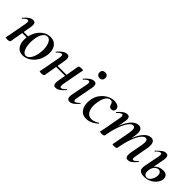

<svg xmlns="http://www.w3.org/2000/svg" viewBox="167 -1481 2407 2407"><g transform="rotate(45 1370.5 -277.5)"><path d="M233 -138Q233 -171 238 -193Q249 -252 279 -299Q309 -346 352.5 -372.5Q396 -399 446 -399Q510 -399 544.5 -357Q579 -315 579 -248Q579 -222 573 -193Q561 -131 527.5 -83.5Q494 -36 448.5 -11Q403 14 358 14Q297 14 265 -29Q233 -72 233 -138ZM51 1 55 -21Q65 -68 66 -74L107 -297Q109 -306 109 -321Q109 -349 92 -349Q69 -349 30 -307Q29 -306 27 -306Q24 -306 21.5 -309.5Q19 -313 22 -316Q57 -357 85.5 -376Q114 -395 142 -395Q164 -395 174 -383Q184 -371 184 -346Q184 -326 180 -306L129 -10Q124 8 81 8Q51 8 51 1ZM123 -204H280L276 -182H120ZM488 -149Q495 -191 495 -220Q495 -286 473 -330.5Q451 -375 414 -375Q380 -375 354 -339Q328 -303 318 -236Q313 -199 313 -171Q313 -103 333.5 -57Q354 -11 390 -11Q422 -11 449 -47.5Q476 -84 488 -149Z M652 1 656 -21Q666 -68 667 -74L708 -297Q710 -306 710 -321Q710 -349 693 -349Q670 -349 631 -307Q630 -306 628 -306Q625 -306 622.5 -309.5Q620 -313 623 -316Q658 -357 686.5 -376Q715 -395 743 -395Q765 -395 775 -383Q785 -371 785 -346Q785 -326 781 -306L730 -10Q725 8 682 8Q652 8 652 1ZM726 -204H965L962 -182H723ZM896 -41Q896 -61 900 -81L952 -376Q955 -394 999 -394Q1029 -394 1029 -387L1025 -367Q1024 -360 1020 -343Q1016 -326 1014 -312L973 -89Q971 -80 971 -66Q971 -37 989 -37Q1011 -37 1050 -79Q1051 -80 1053 -80Q1057 -80 1059 -76.5Q1061 -73 1058 -70Q1023 -29 994.5 -10Q966 9 938 9Q916 9 906 -3.5Q896 -16 896 -41Z M1141 -43Q1141 -62 1147 -89L1188 -297Q1191 -311 1191 -321Q1191 -349 1172 -349Q1149 -349 1111 -307Q1110 -306 1108 -306Q1104 -306 1102 -309.5Q1100 -313 1102 -316Q1138 -357 1166.5 -376Q1195 -395 1222 -395Q1266 -395 1266 -346Q1266 -331 1261 -306L1220 -89Q1217 -74 1217 -64Q1217 -38 1234 -38Q1252 -38 1292 -76Q1294 -78 1296 -78Q1299 -78 1301 -74.5Q1303 -71 1300 -68Q1266 -28 1239 -9.5Q1212 9 1185 9Q1141 9 1141 -43ZM1192 -520Q1192 -543 1206 -556Q1220 -569 1244 -569Q1268 -569 1281.5 -556Q1295 -543 1295 -520Q1295 -495 1281.5 -481Q1268 -467 1244 -467Q1220 -467 1206 -481Q1192 -495 1192 -520Z M1351 -146Q1351 -170 1356 -202Q1367 -260 1402 -305Q1437 -350 1484 -374.5Q1531 -399 1577 -399Q1613 -399 1640.5 -383.5Q1668 -368 1668 -340Q1668 -319 1656.5 -306.5Q1645 -294 1623 -294Q1603 -294 1592.5 -305Q1582 -316 1578 -335Q1573 -352 1564 -362.5Q1555 -373 1536 -373Q1500 -373 1474.5 -335.5Q1449 -298 1439 -236Q1433 -202 1433 -171Q1433 -107 1459 -69Q1485 -31 1538 -31Q1562 -31 1587.5 -41.5Q1613 -52 1633 -67H1634Q1637 -67 1640 -64Q1643 -61 1641 -58Q1603 -22 1562.5 -4.5Q1522 13 1484 13Q1416 13 1383.5 -32.5Q1351 -78 1351 -146Z M2177 -45Q2177 -66 2181 -89L2211 -248Q2216 -280 2216 -296Q2216 -348 2184 -348Q2157 -348 2125.5 -309Q2094 -270 2066 -193.5Q2038 -117 2020 -10L2005 -11Q2024 -130 2058.5 -217.5Q2093 -305 2137 -352Q2181 -399 2229 -399Q2292 -399 2292 -320Q2292 -292 2287 -267L2255 -89Q2252 -73 2252 -63Q2252 -38 2268 -38Q2278 -38 2292 -48Q2306 -58 2325 -77Q2327 -79 2329 -79Q2332 -79 2334 -75.5Q2336 -72 2333 -69Q2299 -29 2273 -10Q2247 9 2220 9Q2197 9 2187 -4Q2177 -17 2177 -45ZM1722 1 1727 -23 1737 -72 1778 -297Q1780 -306 1780 -321Q1780 -349 1763 -349Q1740 -349 1701 -307Q1700 -306 1698 -306Q1695 -306 1692.5 -309.5Q1690 -313 1693 -316Q1728 -357 1756.5 -376Q1785 -395 1813 -395Q1835 -395 1845 -383Q1855 -371 1855 -346Q1855 -326 1851 -306L1799 -10Q1796 8 1752 8Q1722 8 1722 1ZM1944 1 1949 -23Q1958 -68 1959 -74L1991 -249Q1996 -279 1996 -295Q1996 -348 1962 -348Q1934 -348 1903 -307.5Q1872 -267 1844 -190Q1816 -113 1799 -10L1783 -11Q1802 -128 1836.5 -216Q1871 -304 1915.5 -351.5Q1960 -399 2009 -399Q2072 -399 2072 -319Q2072 -300 2067 -268L2020 -10Q2019 -2 2007 3Q1995 8 1973 8Q1944 8 1944 1Z M2418 -58Q2418 -73 2423 -100L2462 -297Q2465 -311 2465 -321Q2465 -349 2446 -349Q2435 -349 2419 -338.5Q2403 -328 2386 -307Q2385 -306 2383 -306Q2379 -306 2377 -309.5Q2375 -313 2378 -316Q2423 -360 2447.5 -377.5Q2472 -395 2497 -395Q2519 -395 2529.5 -382.5Q2540 -370 2540 -344Q2540 -326 2536 -306L2496 -98Q2492 -72 2492 -64Q2492 -35 2505 -19.5Q2518 -4 2542 -4Q2566 -4 2585 -23Q2604 -42 2614.5 -69.5Q2625 -97 2625 -122Q2625 -151 2611.5 -166.5Q2598 -182 2577 -182Q2551 -182 2527.5 -159.5Q2504 -137 2496 -98L2481 -99Q2490 -152 2531 -183.5Q2572 -215 2629 -215Q2664 -215 2685 -197Q2706 -179 2706 -146Q2706 -109 2680.5 -72Q2655 -35 2610.5 -11Q2566 13 2512 13Q2464 13 2441 -3.5Q2418 -20 2418 -58Z"/></g></svg>

Font: Cormorant Garamond SemiBold
Style: Italic
Weight: 600
Italic angle: -10°
Designer: Christian Thalmann (Catharsis Fonts)
Foundry: Catharsis Fonts
Version: Version 4.000